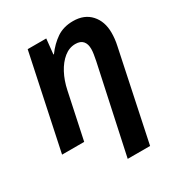

<svg xmlns="http://www.w3.org/2000/svg" viewBox="-219 -874 1182 1263"><g transform="rotate(-30 372.5 -242.5)"><path d="M523 -420Q528 -445 531.5 -467Q535 -489 535 -507Q535 -545 516.5 -566Q498 -587 460 -587Q413 -587 373.5 -555Q334 -523 305.5 -469.5Q277 -416 263 -349L189 0H21L172 -714H313L301 -599H305Q346 -655 397.5 -690Q449 -725 522 -725Q607 -725 655.5 -671.5Q704 -618 704 -532Q704 -510 701.5 -486Q699 -462 693 -435L551 240H381Z"/></g></svg>

Font: Noto Sans ExtraBold
Style: Italic
Weight: 800
Italic angle: -12°
Designer: Monotype Design Team
Foundry: Monotype Imaging Inc.
Version: Version 2.013; ttfautohint (v1.8.4.7-5d5b)